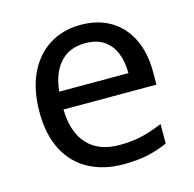

<svg xmlns="http://www.w3.org/2000/svg" viewBox="-87 -634 738 732"><g transform="rotate(-15 282.0 -268.0)"><path d="M292 -546Q361 -546 410.5 -516Q460 -486 486.5 -431.5Q513 -377 513 -304V-251H146Q148 -160 192.5 -112.5Q237 -65 317 -65Q368 -65 407.5 -74.5Q447 -84 489 -102V-25Q448 -7 408 1.5Q368 10 313 10Q237 10 178.5 -21Q120 -52 87.5 -113.5Q55 -175 55 -264Q55 -352 84.5 -415Q114 -478 167.5 -512Q221 -546 292 -546ZM291 -474Q228 -474 191.5 -433.5Q155 -393 148 -321H421Q421 -367 407 -401Q393 -435 364.5 -454.5Q336 -474 291 -474Z"/></g></svg>

Font: Noto Sans Lao UI
Style: Regular
Weight: 400
Designer: Monotype Design Team
Foundry: Monotype Imaging Inc.
Version: Version 2.000